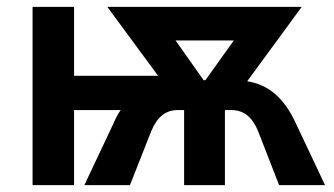

<svg xmlns="http://www.w3.org/2000/svg" viewBox="-20 -540 974 560"><path d="M75 0H196V-219H332C324 -208 317 -194 311 -180L226 0H359L421 -157C438 -198 462 -219 499 -219H517V0H636V-219H654C692 -219 716 -198 733 -157L794 0H928L843 -180C809 -254 764 -293 701 -303L860 -520H293L441 -319H196V-520H75ZM574 -306 492 -422H662L579 -306Z"/></svg>

Font: Fixel Display SemiBold
Style: Regular
Weight: 600
Designer: AlfaBravo + MacPaw
Foundry: Kyrylo Tkachov, Marchela Mozhyna, Serhii Makarenko, Maria Weinstein, Zakhar Kryvoshyya
Version: Version 1.211